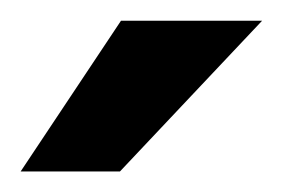

<svg xmlns="http://www.w3.org/2000/svg" viewBox="-20 -752 274 186"><path d="M0 -585.9 97.2 -731.9H233.9L96.2 -585.9Z"/></svg>

Font: Aspekta 550
Style: Regular
Weight: 550
Designer: Ivo Dolenc
Version: Version 2.000